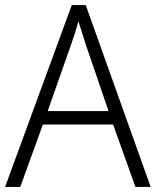

<svg xmlns="http://www.w3.org/2000/svg" viewBox="-20 -737 615 757"><path d="M514 0 426 -246H149L60 0H0L263 -717H318L574 0ZM320 -556Q317 -566 311.5 -583Q306 -600 300 -619Q294 -638 289 -653Q282 -627 273.5 -600.5Q265 -574 258 -555L168 -299H408Z"/></svg>

Font: Noto Sans Display Light
Style: Regular
Weight: 300
Designer: Monotype Design Team
Foundry: Monotype Imaging Inc.
Version: Version 2.003